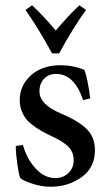

<svg xmlns="http://www.w3.org/2000/svg" viewBox="-20 -698 410 730"><path d="M282 -678 307 -660Q258 -593 205 -495H178Q125 -592 77 -660L102 -678Q146 -637 192 -582Q243 -642 282 -678ZM323 -324 296 -317Q263 -417 193 -417Q165 -417 148 -399Q130 -380 130 -351Q130 -300 213 -266Q277 -239 309 -208Q341 -177 341 -127Q341 -61 291 -25Q240 12 173 12Q138 12 105 1Q72 -9 57 -21Q52 -32 46 -73Q40 -114 40 -143L67 -147Q82 -94 115 -58Q148 -21 191 -21Q220 -21 240 -40Q260 -59 260 -89Q260 -119 241 -139Q222 -159 181 -178Q153 -191 136 -201Q118 -211 97 -228Q76 -245 66 -268Q55 -290 55 -318Q55 -373 98 -412Q141 -450 210 -450Q259 -450 301 -432Q314 -396 323 -324Z"/></svg>

Font: Shafarik
Style: Regular
Weight: 400
Version: Version 1.001; ttfautohint (v1.8.4.7-5d5b)